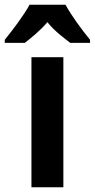

<svg xmlns="http://www.w3.org/2000/svg" viewBox="-66 -786 398 806"><path d="M209 -766H58C37 -726 -14 -658 -46 -619V-606H38C62 -625 102 -656 133 -693C162 -656 202 -627 229 -606H312V-619C275 -664 233 -722 209 -766ZM200 0V-546H66V0Z"/></svg>

Font: Noto Sans Sinhala Condensed
Style: Bold
Weight: 700
Width: 3
Designer: Jelle Bosma - Monotype Design Team
Foundry: Monotype Imaging Inc.
Version: Version 2.006